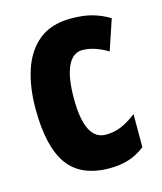

<svg xmlns="http://www.w3.org/2000/svg" viewBox="-91 -720 596 706"><g transform="rotate(-15 207.0 -367.5)"><path d="M241 -83Q132 -83 82.5 -151.5Q33 -220 33 -365Q33 -447 54.5 -512Q76 -577 122.5 -614.5Q169 -652 245 -652Q293 -652 327 -642Q361 -632 390 -614L351 -498Q299 -529 255 -529Q218 -529 198.5 -487Q179 -445 179 -365Q179 -206 259 -206Q291 -206 319 -218Q347 -230 376 -253V-127Q347 -104 314 -93.5Q281 -83 241 -83Z"/></g></svg>

Font: Noto Sans Kannada UI ExtraCondensed ExtraBold
Style: Regular
Weight: 800
Width: 2
Designer: Jelle Bosma - Monotype Design Team
Foundry: Monotype Imaging Inc.
Version: Version 2.005; ttfautohint (v1.8.4.7-5d5b)